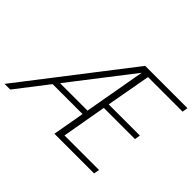

<svg xmlns="http://www.w3.org/2000/svg" viewBox="-152 -949 1198 1198"><g transform="rotate(45 447.0 -350.0)"><path d="M-10 0 531 -700H904L898 -663H593L540 -369H815L809 -332H534L482 -37H787L780 0H430L546 -654L40 0ZM178 -211 204 -248H494L487 -211Z"/></g></svg>

Font: DM Sans 24pt ExtraLight
Style: Italic
Weight: 250
Italic angle: -10°
Designer: Colophon Foundry, Jonny Pinhorn
Foundry: Colophon Foundry
Version: Version 4.004;gftools[0.9.30]